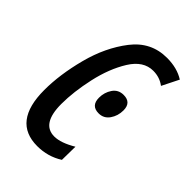

<svg xmlns="http://www.w3.org/2000/svg" viewBox="-175 -614 692 692"><g transform="rotate(45 171.5 -268.0)"><path d="M247 -18 248 -86Q201 -58 168 -58Q103 -58 103 -159Q103 -221 119.5 -295.5Q136 -370 169.5 -424Q203 -478 253 -478Q286 -478 311 -459L343 -523Q307 -546 255 -546Q174 -546 123 -480Q72 -414 48 -322Q24 -230 24 -151Q24 10 149 10Q203 10 247 -18ZM278 -301Q278 -341 239 -341Q212 -341 197.5 -319.5Q183 -298 183 -271Q183 -230 222 -230Q248 -230 263 -251.5Q278 -273 278 -301Z"/></g></svg>

Font: Noto Sans Display Condensed
Style: Italic
Weight: 400
Width: 3
Designer: Monotype Design team
Foundry: Monotype Imaging Inc.
Version: 1.000